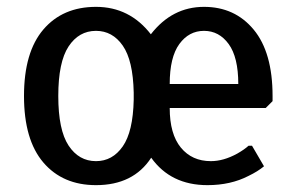

<svg xmlns="http://www.w3.org/2000/svg" viewBox="-20 -530 860 560"><path d="M260 10Q163 10 106.5 -56Q50 -122 50 -250Q50 -378 106.5 -444Q163 -510 260 -510Q358 -510 420 -430Q482 -510 575 -510Q665 -510 720 -443.5Q775 -377 775 -250V-235L755 -215H475Q475 -139 507.5 -99.5Q540 -60 595 -60Q632 -60 672 -82Q693 -94 705 -105H715L750 -45Q732 -30 705 -17Q653 10 585 10Q478 10 421 -70Q369 10 260 10ZM260 -60Q308 -60 338 -103Q368 -146 370 -239V-260Q368 -354 338 -397Q308 -440 260 -440Q210 -440 180 -394.5Q150 -349 150 -250Q150 -151 180 -105.5Q210 -60 260 -60ZM475 -285H675Q675 -363 647 -401.5Q619 -440 575 -440Q531 -440 503 -401.5Q475 -363 475 -285Z"/></svg>

Font: Scada
Style: Regular
Weight: 400
Designer: Jovanny Lemonad
Foundry: Jovanny Lemonad
Version: Version 4.100;PS 004.100;hotconv 1.0.88;makeotf.lib2.5.64775